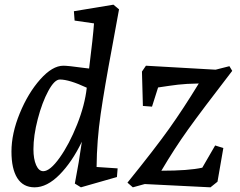

<svg xmlns="http://www.w3.org/2000/svg" viewBox="-20 -790 1025 821"><path d="M29 -142Q29 -219 64.5 -305.5Q100 -392 152 -450.5Q204 -509 251 -509Q271 -509 336 -500L361 -497Q378 -633 382 -690L299 -702L296 -742L465 -770L489 -750L459 -586Q427 -416 410.5 -302.5Q394 -189 393 -76L483 -70L480 -33L326 11L300 -5Q318 -97 330 -184Q288 -97 234.5 -43Q181 11 128 11Q79 11 54 -28.5Q29 -68 29 -142ZM165 -58Q194 -58 235 -115.5Q276 -173 309.5 -257Q343 -341 351 -415Q276 -450 236 -450Q213 -450 186.5 -401Q160 -352 141.5 -281Q123 -210 123 -152Q123 -110 134.5 -84Q146 -58 165 -58ZM830 -433Q775 -432 741.5 -428Q708 -424 656 -416L630 -334L591 -337L587 -484L604 -509L902 -492L961 -507L973 -487Q842 -317 784 -236Q726 -155 670 -60Q787 -60 845 -73L900 -168L935 -157L910 -13L880 11L599 -3L548 11L525 -9Q643 -155 703.5 -240Q764 -325 830 -433Z"/></svg>

Font: Andada Pro Medium
Style: Italic
Weight: 500
Italic angle: -7°
Designer: Carolina Giovagnoli
Foundry: Huerta Tipografica
Version: Version 3.005; ttfautohint (v1.8.4)